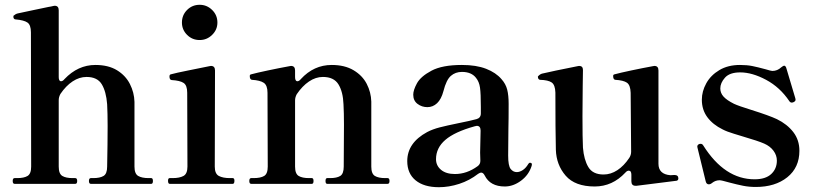

<svg xmlns="http://www.w3.org/2000/svg" viewBox="-20 -767 3391 801"><path d="M611 -24Q618 -24 618 -12Q618 0 611 0H359Q351 0 351 -12Q351 -24 359 -24H369Q397 -24 412 -33Q427 -42 427 -72Q429 -170 429 -242Q429 -294 427 -332Q423 -385 404.5 -415.5Q386 -446 341 -446Q311 -446 283 -427.5Q255 -409 232 -375Q225 -362 225 -349V-72Q225 -42 240 -33Q255 -24 283 -24H294Q302 -24 302 -12Q302 0 294 0H41Q33 0 33 -12Q33 -24 41 -24H52Q80 -24 95 -33Q110 -42 110 -72L109 -632Q109 -663 94.5 -673Q80 -683 45 -686Q41 -686 38.5 -689Q36 -692 36 -695V-701Q45 -709 54 -711Q80 -717 115 -724Q150 -731 182 -738Q189 -739 193.5 -740Q198 -741 202 -742L208 -743Q225 -743 225 -724V-445Q225 -437 227.5 -432.5Q230 -428 234 -428Q242 -428 249 -437Q305 -496 378 -496Q432 -496 468 -474Q504 -452 522 -416.5Q540 -381 541 -342V-72Q541 -42 556.5 -33Q572 -24 600 -24Z M739 -673Q739 -704 760.5 -725.5Q782 -747 813 -747Q843 -747 865 -725.5Q887 -704 887 -673Q887 -643 865 -621.5Q843 -600 813 -600Q782 -600 760.5 -621.5Q739 -643 739 -673ZM688 0Q681 0 681 -13Q681 -24 688 -24H700Q729 -24 745.5 -33Q762 -42 762 -72L761 -380Q761 -411 746 -421Q731 -431 696 -433Q687 -434 687 -448Q687 -456 693 -457Q715 -463 762.5 -472.5Q810 -482 854 -491L860 -492Q877 -492 877 -473L876 -72Q876 -42 893 -33Q910 -24 939 -24H951Q958 -24 958 -13Q958 0 951 0Z M1597 -24Q1605 -24 1605 -12Q1605 0 1597 0H1345Q1338 0 1338 -12Q1338 -24 1345 -24H1357Q1385 -24 1399.5 -33Q1414 -42 1414 -72L1415 -248Q1415 -296 1413 -332Q1411 -384 1392 -415Q1373 -446 1327 -446Q1297 -446 1269 -427Q1241 -408 1218 -374Q1211 -361 1211 -348V-72Q1211 -42 1226 -33Q1241 -24 1269 -24H1281Q1288 -24 1288 -12Q1288 0 1281 0H1028Q1020 0 1020 -12Q1020 -24 1028 -24H1038Q1067 -24 1082 -33Q1097 -42 1097 -72L1096 -380Q1096 -411 1080.5 -421.5Q1065 -432 1031 -434Q1022 -435 1022 -450Q1022 -456 1028 -457Q1050 -463 1097 -473Q1144 -483 1188 -491L1194 -492Q1211 -492 1211 -473V-445Q1211 -437 1213.5 -432.5Q1216 -428 1220 -428Q1228 -428 1235 -437Q1289 -496 1364 -496Q1418 -496 1455 -474Q1492 -452 1510 -417Q1528 -382 1529 -343V-72Q1529 -42 1544 -33Q1559 -24 1587 -24Z M2199 -81 2198 -75Q2186 -37 2153.5 -13Q2121 11 2086 11Q2025 11 2002 -35Q1996 -47 1987 -47Q1983 -47 1975 -42Q1939 -14 1896 0Q1853 14 1811 14Q1749 14 1714 -14.5Q1679 -43 1679 -95Q1679 -171 1762 -216Q1785 -228 1814 -235.5Q1843 -243 1892 -253Q1942 -263 1968 -270Q1986 -275 1986 -294V-320Q1986 -377 1982.5 -401.5Q1979 -426 1966 -442Q1947 -467 1907 -467Q1880 -467 1861 -450.5Q1842 -434 1830 -387Q1821 -353 1803.5 -336.5Q1786 -320 1763 -320Q1740 -320 1722 -333.5Q1704 -347 1704 -372Q1704 -391 1719.5 -419.5Q1735 -448 1780 -472Q1825 -496 1907 -496Q1967 -496 2008 -480Q2049 -464 2072 -437Q2090 -417 2096 -393Q2102 -369 2102 -334Q2102 -266 2101 -230L2100 -118Q2100 -75 2110.5 -62Q2121 -49 2136 -49Q2148 -49 2161 -57.5Q2174 -66 2184 -83Q2187 -88 2191 -88Q2199 -88 2199 -81ZM1973 -74Q1984 -82 1984 -96L1983 -130L1985 -222Q1985 -242 1969 -242L1960 -240Q1877 -217 1838 -183.5Q1799 -150 1799 -103Q1799 -76 1820 -58.5Q1841 -41 1878 -41Q1928 -41 1973 -74Z M2810 -23Q2810 -15 2803 -13L2692 1L2636 8H2631Q2614 8 2614 -11V-38Q2614 -55 2603 -55Q2596 -55 2589 -47Q2535 11 2461 11Q2379 11 2340 -34Q2301 -79 2299 -142Q2297 -222 2297 -381Q2296 -413 2281.5 -423Q2267 -433 2233 -434Q2224 -435 2224 -448Q2233 -458 2242 -460Q2284 -470 2390 -491L2396 -492Q2412 -492 2412 -475Q2412 -435 2411 -407L2410 -283Q2410 -189 2412 -151Q2416 -101 2434.5 -70Q2453 -39 2498 -39Q2528 -39 2555.5 -57Q2583 -75 2605 -108Q2613 -120 2613 -134L2611 -380Q2610 -412 2595.5 -422Q2581 -432 2547 -434Q2538 -435 2538 -450Q2538 -456 2544 -457Q2566 -463 2613 -473Q2660 -483 2704 -491L2710 -492Q2727 -492 2727 -473V-84Q2727 -40 2777 -36L2793 -37Q2810 -37 2810 -23Z M2937 2Q2927 2 2924 -11L2890 -150L2889 -155Q2889 -163 2897 -166Q2899 -167 2903 -167Q2910 -167 2914 -160Q3003 -19 3128 -19Q3174 -19 3197.5 -41Q3221 -63 3221 -97Q3221 -119 3207 -138Q3193 -157 3168 -168Q3143 -179 3078 -198Q3072 -200 3042 -209Q3012 -218 2995 -227Q2954 -247 2931 -278Q2908 -309 2908 -351Q2908 -386 2926.5 -419.5Q2945 -453 2981 -474.5Q3017 -496 3067 -496Q3096 -496 3118.5 -491.5Q3141 -487 3174 -478Q3197 -471 3202 -471Q3223 -471 3239 -486Q3248 -493 3251 -493Q3258 -493 3261 -481L3298 -357L3299 -351Q3299 -345 3291 -341Q3287 -339 3283 -339Q3277 -339 3273 -345Q3234 -403 3176 -434Q3118 -465 3068 -465Q3024 -465 3004.5 -443Q2985 -421 2985 -398Q2985 -379 2998.5 -364Q3012 -349 3042 -334Q3061 -325 3116 -308Q3189 -285 3221 -270Q3264 -249 3289.5 -216Q3315 -183 3315 -138Q3315 -68 3264.5 -27.5Q3214 13 3133 13Q3105 13 3080 8Q3055 3 3021 -6Q2990 -15 2982 -15Q2965 -15 2951 -4Q2944 2 2937 2Z"/></svg>

Font: Shippori Mincho B1
Style: Bold
Weight: 700
Designer: FONTDASU
Foundry: FONTDASU / Google Inc. / but / Adobe
Version: Version 3.110; ttfautohint (v1.8.3)